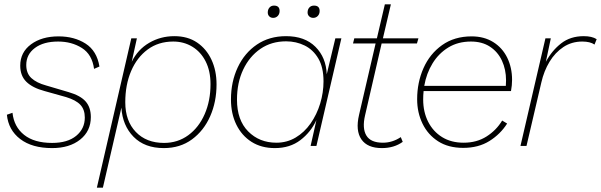

<svg xmlns="http://www.w3.org/2000/svg" viewBox="-20 -678 2792 892"><path d="M222 10Q129 10 74 -32Q19 -74 12 -145L38 -154Q45 -89 92 -51.5Q139 -14 222 -14Q294 -14 334 -47Q374 -80 374 -132Q374 -169 353.5 -191Q333 -213 287 -227L187 -255Q131 -270 102.5 -298Q74 -326 74 -373Q74 -435 124 -472Q174 -509 252 -509Q325 -509 377.5 -475.5Q430 -442 442 -369L417 -358Q408 -425 360.5 -455Q313 -485 250 -485Q182 -485 142 -455Q102 -425 102 -376Q102 -337 126 -315Q150 -293 194 -281L299 -250Q354 -234 378 -206.5Q402 -179 402 -134Q402 -69 352.5 -29.5Q303 10 222 10Z M430 194 590 -500H616L592 -391Q620 -448 673 -479Q726 -510 790 -510Q852 -510 895.5 -480.5Q939 -451 962.5 -400.5Q986 -350 986 -286Q986 -205 956.5 -138Q927 -71 872 -30.5Q817 10 741 10Q652 10 600.5 -42.5Q549 -95 544 -178L458 194ZM742 -14Q806 -14 855 -50Q904 -86 931 -148Q958 -210 958 -287Q958 -348 935.5 -392.5Q913 -437 873.5 -461Q834 -485 785 -485Q716 -485 666 -448Q616 -411 589 -347.5Q562 -284 562 -203Q562 -116 611 -65Q660 -14 742 -14Z M1257 10Q1194 10 1148.5 -19Q1103 -48 1078 -99Q1053 -150 1053 -216Q1053 -298 1084.5 -365Q1116 -432 1173.5 -471Q1231 -510 1309 -510Q1396 -510 1445.5 -460.5Q1495 -411 1498 -333L1538 -500H1566L1450 0H1423L1450 -120Q1424 -64 1375.5 -27Q1327 10 1257 10ZM1264 -15Q1313 -15 1353.5 -39Q1394 -63 1423 -104.5Q1452 -146 1467.5 -197Q1483 -248 1483 -300Q1483 -365 1459 -406Q1435 -447 1395.5 -466.5Q1356 -486 1309 -486Q1241 -486 1190 -451Q1139 -416 1110 -355Q1081 -294 1081 -215Q1081 -120 1133 -67.5Q1185 -15 1264 -15ZM1435 -595Q1424 -595 1416.5 -602Q1409 -609 1409 -620Q1409 -634 1417 -643Q1425 -652 1439 -652Q1465 -652 1465 -627Q1465 -613 1456.5 -604Q1448 -595 1435 -595ZM1249 -595Q1238 -595 1231 -602Q1224 -609 1224 -620Q1224 -634 1232 -643Q1240 -652 1253 -652Q1279 -652 1279 -627Q1279 -613 1270.5 -604Q1262 -595 1249 -595Z M1754 10Q1687 10 1659 -30.5Q1631 -71 1648 -144L1725 -476H1620L1626 -500H1731L1768 -658H1796L1759 -500H1924L1917 -476H1753L1676 -142Q1662 -82 1682 -48.5Q1702 -15 1759 -15Q1803 -15 1842 -41L1851 -19Q1811 10 1754 10Z M2132 9Q2063 9 2015.5 -21.5Q1968 -52 1943 -103.5Q1918 -155 1918 -217Q1918 -295 1947.5 -361.5Q1977 -428 2034 -468.5Q2091 -509 2171 -509Q2229 -509 2271.5 -482.5Q2314 -456 2336.5 -410Q2359 -364 2359 -307Q2359 -282 2354 -255H1948Q1946 -236 1946 -216Q1946 -158 1969 -112.5Q1992 -67 2034 -41Q2076 -15 2134 -15Q2195 -15 2240.5 -44Q2286 -73 2313 -118L2336 -104Q2305 -55 2254 -23Q2203 9 2132 9ZM2168 -485Q2108 -485 2063 -457.5Q2018 -430 1989.5 -383.5Q1961 -337 1951 -279H2330Q2331 -294 2331 -305Q2331 -355 2312 -396Q2293 -437 2256.5 -461Q2220 -485 2168 -485Z M2398 0 2514 -500H2539L2516 -391Q2544 -443 2587 -476.5Q2630 -510 2692 -510Q2730 -510 2752 -496L2742 -471Q2722 -485 2685 -485Q2636 -485 2597.5 -459.5Q2559 -434 2533 -391Q2507 -348 2495 -295L2426 0Z"/></svg>

Font: Prodigy Sans ExtraLight
Style: Italic
Weight: 200
Italic angle: -13°
Designer: Wei Huang
Foundry: Wei Huang
Version: Version 1.003; ttfautohint (v1.8.3)